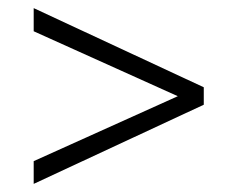

<svg xmlns="http://www.w3.org/2000/svg" viewBox="-20 -467 577 473"><path d="M482 -209 63 -14V-70L418 -230L63 -390V-447L482 -252Z"/></svg>

Font: LXGW Bright TC
Style: Regular
Weight: 400
Designer: Christian Thalmann (Catharsis Fonts)
Foundry: LXGW / Christian Thalmann (Catharsis Fonts) / Fontworks Inc.
Version: Version 5.501